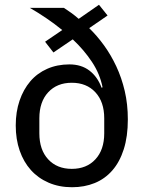

<svg xmlns="http://www.w3.org/2000/svg" viewBox="-20 -773 605 805"><path d="M431 -708 354 -655Q387 -623 416 -583Q445 -543 467.5 -495Q490 -447 503 -391.5Q516 -336 516 -272Q516 -201 499 -147.5Q482 -94 451 -58.5Q420 -23 377 -5.5Q334 12 282 12Q228 12 184 -7Q140 -26 109.5 -60Q79 -94 62.5 -141.5Q46 -189 46 -247Q46 -304 62 -351Q78 -398 107 -432Q136 -466 178 -484.5Q220 -503 271 -503Q321 -503 355 -477Q389 -451 406 -405L410 -407Q399 -463 365.5 -513.5Q332 -564 285 -608L204 -553L169 -598L241 -647Q209 -673 174.5 -696.5Q140 -720 105 -740H248Q262 -731 278 -719.5Q294 -708 310 -694L395 -753ZM281 -65Q343 -65 380 -105Q417 -145 417 -214V-277Q417 -346 380 -386Q343 -426 281 -426Q219 -426 182 -386Q145 -346 145 -277V-214Q145 -145 182 -105Q219 -65 281 -65Z"/></svg>

Font: IBM Plex Sans Hebrew Text
Style: Regular
Weight: 450
Designer: Mike Abbink, Paul van der Laan, Pieter van Rosmalen, Yanek Iontef
Foundry: Bold Monday
Version: Version 1.2